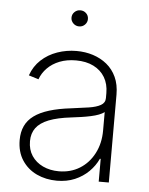

<svg xmlns="http://www.w3.org/2000/svg" viewBox="-53 -769 639 824"><g transform="rotate(5 266.5 -357.5)"><path d="M222.7 11.7Q175.3 11.7 135.7 -6.8Q96.2 -25.4 72.5 -61.5Q48.8 -97.7 48.8 -148.9Q48.8 -183.1 61 -209.2Q73.2 -235.4 98.6 -253.9Q124 -272.5 163.6 -284.7Q203.1 -296.9 257.3 -303.2Q299.8 -308.6 332.3 -313.5Q364.7 -318.4 383.3 -328.9Q401.9 -339.4 401.9 -359.9V-381.3Q401.9 -420.4 384.8 -449.2Q367.7 -478 335.9 -493.9Q304.2 -509.8 260.3 -509.8Q220.7 -509.8 189.7 -497.6Q158.7 -485.4 137.5 -463.9Q116.2 -442.4 106.4 -415L64 -428.2Q78.1 -468.3 107.4 -495.4Q136.7 -522.5 176.3 -536.4Q215.8 -550.3 259.3 -550.3Q296.9 -550.3 330.3 -539.6Q363.8 -528.8 389.9 -507.6Q416 -486.3 430.9 -454.1Q445.8 -421.9 445.8 -378.4V0H402.3V-98.1H398.9Q384.8 -67.4 359.6 -42.5Q334.5 -17.6 300 -2.9Q265.6 11.7 222.7 11.7ZM227.5 -29.3Q278.3 -29.3 317.6 -53.7Q356.9 -78.1 379.4 -121.6Q401.9 -165 401.9 -219.7V-299.8Q393.1 -292.5 378.2 -286.9Q363.3 -281.2 344 -277.1Q324.7 -272.9 303.5 -269.8Q282.2 -266.6 261.2 -264.2Q202.1 -257.3 165 -242.7Q127.9 -228 110.6 -204.6Q93.3 -181.2 93.3 -147.5Q93.3 -110.8 110.8 -84.5Q128.4 -58.1 158.9 -43.7Q189.5 -29.3 227.5 -29.3ZM260.3 -656.2Q245.6 -656.2 235.1 -666.5Q224.6 -676.8 224.6 -690.9Q224.6 -705.6 235.1 -715.6Q245.6 -725.6 259.8 -725.6Q274.9 -725.6 285.2 -715.6Q295.4 -705.6 295.4 -690.9Q295.4 -676.8 285.2 -666.5Q274.9 -656.2 260.3 -656.2Z"/></g></svg>

Font: Inter 16pt ExtraLight
Style: Regular
Weight: 250
Version: Version 4.001;git-66647c0bb